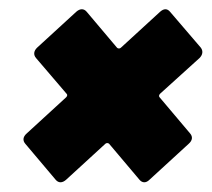

<svg xmlns="http://www.w3.org/2000/svg" viewBox="-20 -514 452 410"><path d="M409 -412 343 -489C337 -496 330 -496 322 -489L238 -412C236 -410 232 -410 230 -412L165 -489C159 -496 151 -496 143 -489L59 -412C52 -405 51 -397 57 -390L122 -314C125 -311 123 -308 121 -306L37 -229C29 -222 28 -214 34 -207L99 -130C105 -123 113 -123 121 -130L205 -207C207 -209 211 -209 213 -207L278 -130C284 -123 292 -123 299 -130L383 -207C391 -214 392 -222 386 -229L321 -306C319 -308 319 -311 322 -314L406 -390C413 -397 414 -405 409 -412Z"/></svg>

Font: Barlow Condensed Black
Style: Italic
Weight: 900
Width: 3
Italic angle: -7°
Designer: Jeremy Tribby
Foundry: Tribby Type
Version: Version 1.422;hotconv 1.0.109;makeotfexe 2.5.65596